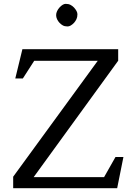

<svg xmlns="http://www.w3.org/2000/svg" viewBox="-20 -997 706 1017"><path d="M497.6 -674.8H161.1L101.1 -581.5H61L98.6 -736.3H606V-675.3L158.2 -58.6H531.2L591.8 -165.5H633.8L600.6 0H49.8V-61ZM294.9 -957Q313 -976.6 327.9 -976.6Q342.8 -976.6 353.3 -971.2Q363.8 -965.8 372.1 -957Q390.1 -937 390.1 -921.6Q390.1 -906.2 385 -895.5Q379.9 -884.8 372.1 -876Q353.5 -856.9 338.1 -856.9Q322.8 -856.9 313 -862.3Q303.2 -867.7 295.2 -876.2Q287.1 -884.8 282.2 -895.5Q277.3 -906.2 277.3 -916.7Q277.3 -927.2 282.2 -937.7Q287.1 -948.2 294.9 -957Z"/></svg>

Font: Habibi
Style: Regular
Weight: 400
Designer: Magnus Gaarde
Foundry: Magnus Gaarde
Version: Version 1.001